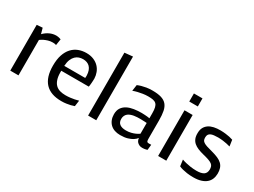

<svg xmlns="http://www.w3.org/2000/svg" viewBox="-49 -1263 2423 1832"><g transform="rotate(30 1162.5 -347.0)"><path d="M292 -509.3Q301.8 -509.3 311 -507.6Q320.3 -505.9 327.6 -503.9Q336.4 -501.5 343.8 -498.5L333 -428.7Q331.1 -430.2 326.2 -432.1Q322.3 -433.1 314.9 -434.3Q307.6 -435.5 295.9 -435.5Q268.1 -435.5 244.6 -428.2Q221.2 -420.9 204.1 -412.6Q184.1 -402.8 167.5 -390.1V0H77.1V-504.4L140.1 -509.3L157.2 -447.8Q185.5 -477.1 220.2 -493.2Q254.9 -509.3 292 -509.3Z M626 -442.4Q603 -442.4 581.8 -435.3Q560.5 -428.2 543.5 -411.6Q526.4 -395 514.9 -367.9Q503.4 -340.8 500.5 -296.9H731.4Q731.4 -304.7 731.9 -309.1Q732.4 -313 732.4 -316.9Q732.4 -320.8 732.4 -324.2Q731.4 -355.5 723.1 -377.7Q714.8 -399.9 700.7 -414.3Q686.5 -428.7 667.5 -435.5Q648.4 -442.4 626 -442.4ZM780.3 -14.6Q762.7 -8.3 741.2 -2.9Q722.7 1.5 697.8 5.1Q672.9 8.8 643.1 8.8Q524.9 8.8 465.3 -54.7Q405.8 -118.2 405.8 -244.6Q405.8 -315.4 422.4 -364.5Q439 -413.6 468.3 -445.8Q497.6 -478 537.6 -493.7Q577.6 -509.3 624 -509.3Q669.9 -509.3 704.6 -494.6Q739.3 -480 762.2 -455.8Q785.2 -431.6 797.1 -400.4Q809.1 -369.1 810.1 -335.4Q810.1 -325.2 809.3 -309.8Q808.6 -294.4 807.4 -281.5Q806.2 -268.6 804.9 -257.8Q803.7 -247.1 802.2 -242.2H499V-224.6Q499 -179.7 509.8 -147Q520.5 -114.3 540.3 -95Q560.1 -75.7 587.9 -67.6Q615.7 -59.6 649.4 -59.6Q677.2 -59.6 702.4 -62.7Q727.5 -65.9 747.1 -69.8Q770 -74.2 789.6 -80.1Z M934.6 -692.9 1024.4 -701.7V0H934.6Z M1379.9 -221.2Q1365.7 -221.2 1348.4 -220.5Q1331.1 -219.7 1313.7 -216.8Q1296.4 -213.9 1280.3 -208Q1264.2 -202.1 1251.7 -192.4Q1239.3 -182.6 1231.7 -167.2Q1224.1 -151.9 1224.1 -130.9Q1224.1 -93.3 1248.3 -75.2Q1272.5 -57.1 1316.9 -57.1Q1347.7 -57.1 1372.8 -63.5Q1397.9 -69.8 1416 -78.1Q1437 -87.4 1454.1 -99.6V-218.3Q1442.9 -219.2 1430.2 -219.7Q1419.4 -220.2 1406.2 -220.5Q1393.1 -220.7 1379.9 -221.2ZM1543.9 -100.6Q1543.9 -83 1546.1 -73.5Q1548.3 -64 1554.7 -61.5Q1561.5 -58.6 1573.5 -59.1Q1585.4 -59.6 1595.7 -59.6L1589.4 0Q1582.5 2.4 1573.7 4.4Q1566.4 6.3 1556.4 7.6Q1546.4 8.8 1534.7 8.8Q1514.6 8.8 1500.7 1.7Q1486.8 -5.4 1478 -15.1Q1469.2 -24.9 1465.1 -38.1Q1460.9 -51.3 1460.9 -57.1Q1447.8 -38.6 1424.3 -23.9Q1404.3 -11.2 1371.8 -1.2Q1339.4 8.8 1290.5 8.8Q1257.3 8.8 1229.7 -0.7Q1202.1 -10.3 1182.6 -28.8Q1163.1 -47.4 1152.3 -74.7Q1141.6 -102.1 1141.6 -134.3Q1141.6 -178.2 1160.6 -206.1Q1179.7 -233.9 1210.9 -249.5Q1242.2 -265.1 1282.5 -271.2Q1322.8 -277.3 1365.2 -277.3Q1382.3 -277.3 1398.4 -276.1Q1414.6 -274.9 1427.2 -273.9Q1441.9 -271.5 1454.1 -270V-325.2Q1454.1 -363.8 1448.2 -387.7Q1442.4 -411.6 1429 -424.3Q1415.5 -437 1394 -441.2Q1372.6 -445.3 1341.3 -445.3Q1311 -445.3 1282.7 -440.7Q1254.4 -436 1231.4 -430.7Q1204.6 -424.3 1181.2 -415.5L1190.9 -483.4Q1209.5 -491.7 1233.4 -498.5Q1253.9 -504.4 1282.7 -509.3Q1311.5 -514.2 1348.1 -514.2Q1407.2 -514.2 1445.3 -502.7Q1483.4 -491.2 1505.4 -465.6Q1527.3 -439.9 1535.6 -398.7Q1543.9 -357.4 1543.9 -298.3Z M1706.1 0V-503.4H1795.9V0ZM1797.9 -687.5V-598.6H1703.6V-687.5Z M1922.9 -379.4Q1923.3 -415 1936.5 -439.5Q1949.7 -463.9 1973.1 -479.7Q1996.6 -495.6 2029.3 -502.7Q2062 -509.8 2102.5 -509.3Q2133.3 -508.8 2158.4 -505.6Q2183.6 -502.4 2202.1 -498.5Q2223.6 -493.7 2240.7 -487.8L2250.5 -418.9Q2232.9 -424.3 2211.9 -428.7Q2193.8 -432.6 2169.2 -435.8Q2144.5 -439 2115.2 -439.5Q2089.4 -439.5 2069.1 -437Q2048.8 -434.6 2034.9 -428Q2021 -421.4 2013.7 -409.7Q2006.3 -397.9 2006.3 -377.9Q2006.3 -359.9 2011.2 -348.9Q2016.1 -337.9 2029.5 -328.9Q2043 -319.8 2066.4 -312Q2089.8 -304.2 2126.5 -294.9Q2168.9 -283.7 2198.7 -270.8Q2228.5 -257.8 2247.3 -239.5Q2266.1 -221.2 2274.7 -195.6Q2283.2 -169.9 2282.7 -137.7Q2282.2 -105 2271.2 -78.1Q2260.3 -51.3 2237.5 -32Q2214.8 -12.7 2180.2 -2Q2145.5 8.8 2097.7 8.8Q2057.6 8.8 2028.1 4.4Q1998.5 0 1978 -5.4Q1954.6 -11.2 1937.5 -19.5L1928.2 -88.9Q1948.7 -81.1 1974.1 -75.2Q1996.1 -69.8 2025.6 -65.4Q2055.2 -61 2090.3 -60.5Q2144.5 -60.1 2170.9 -77.4Q2197.3 -94.7 2197.8 -135.7Q2197.8 -151.4 2193.4 -165.5Q2189 -179.7 2175.5 -190.2Q2162.1 -200.7 2137.5 -209.5Q2112.8 -218.3 2073.2 -228Q2037.6 -236.8 2009.3 -248.5Q1981 -260.3 1961.4 -277.3Q1941.9 -294.4 1931.9 -319.1Q1921.9 -343.8 1922.9 -379.4Z"/></g></svg>

Font: Mako
Style: Regular
Weight: 400
Designer: vernon adams
Foundry: vernon adams
Version: Version 1.000